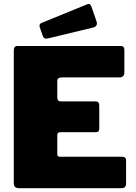

<svg xmlns="http://www.w3.org/2000/svg" viewBox="-20 -982 711 1002"><path d="M52 -719Q52 -742 71 -742H611Q629 -742 629 -721V-605Q629 -578 603 -578H302Q279 -578 279 -559V-474Q279 -453 297 -453H477Q498 -453 498 -433V-309Q498 -302 494 -297Q490 -292 480 -292H295Q279 -292 279 -278V-178Q279 -164 291 -164H616Q638 -164 638 -145V-22Q638 -13 632.5 -6.5Q627 0 614 0H79Q52 0 52 -25V-719ZM457 -948 484 -870Q492 -845 465 -838L232 -782Q219 -779 213 -782Q207 -785 203 -795L188 -838Q182 -856 196 -862L436 -960Q450 -966 457 -948Z"/></svg>

Font: Libre Franklin Black
Style: Regular
Weight: 900
Designer: Pablo Impallari, Rodrigo Fuenzalida, Nhung Nguyen
Foundry: Impallari Type
Version: Version 3.000